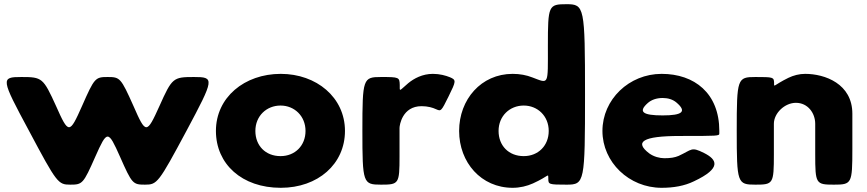

<svg xmlns="http://www.w3.org/2000/svg" viewBox="-20 -880 4132 915"><path d="M434 -133C491 -261 495 -261 552 -133C609 -4 613 0 671 0C729 0 735 -7 869 -257C1002 -506 1003 -513 904 -513C805 -513 800 -509 740 -375C679 -240 675 -240 616 -375C556 -509 552 -513 493 -513C434 -513 430 -509 371 -375C311 -240 307 -240 247 -375C186 -509 181 -513 82 -513C-17 -513 -16 -506 118 -257C251 -7 257 0 315 0C373 0 377 -4 434 -133Z M1009 -256C1009 -98 1133 15 1318 15C1495 15 1624 -98 1624 -256C1624 -416 1488 -528 1318 -528C1145 -528 1009 -416 1009 -256ZM1197 -256C1197 -327 1250 -377 1317 -377C1383 -377 1436 -327 1436 -256C1436 -186 1386 -136 1317 -136C1245 -136 1197 -186 1197 -256Z M1796 0C1881 0 1884 -4 1884 -135V-270C1884 -283 1897 -374 1989 -374C2019 -374 2042 -367 2057 -360C2082 -349 2082 -348 2118 -421C2154 -494 2155 -499 2124 -512C2104 -520 2076 -528 2043 -528C1993 -528 1953 -506 1926 -484C1881 -446 1885 -440 1885 -476C1884 -512 1881 -513 1796 -513C1710 -513 1707 -506 1707 -257C1707 -7 1710 0 1796 0Z M2168 -256C2168 -106 2273 15 2423 15C2458 15 2491 7 2520 -6C2599 -42 2592 -57 2593 -29C2593 -1 2595 0 2681 0C2766 0 2768 -12 2768 -430C2768 -848 2765 -860 2680 -860C2594 -860 2591 -854 2591 -662C2591 -470 2597 -481 2517 -511C2489 -522 2458 -528 2423 -528C2273 -528 2168 -406 2168 -256ZM2356 -256C2356 -327 2409 -377 2476 -377C2542 -377 2595 -327 2595 -256C2595 -186 2545 -136 2476 -136C2404 -136 2356 -186 2356 -256Z M3408 -244V-256C3408 -436 3289 -528 3133 -528C2978 -528 2851 -406 2851 -256C2851 -107 2978 15 3133 15C3190 15 3242 6 3287 -16C3421 -79 3397 -120 3335 -151C3273 -182 3279 -167 3214 -137C3195 -129 3175 -126 3146 -126C3124 -126 3096 -133 3074 -149C3003 -203 3040 -232 3221 -232C3402 -232 3408 -232 3408 -244ZM3067 -389C3084 -404 3108 -413 3138 -413C3164 -413 3186 -406 3203 -392C3255 -348 3232 -330 3138 -330C3043 -330 3020 -347 3067 -389Z M3580 0C3665 0 3668 -4 3668 -145V-290C3668 -341 3720 -390 3773 -390C3830 -390 3865 -341 3865 -290V-145C3865 -4 3868 0 3954 0C4039 0 4042 -5 4042 -169V-338C4042 -481 3911 -528 3817 -528C3789 -528 3762 -521 3737 -509C3664 -473 3669 -460 3669 -486C3668 -512 3665 -513 3580 -513C3494 -513 3491 -506 3491 -257C3491 -7 3494 0 3580 0Z"/></svg>

Font: Hussar Print
Style: Bold
Weight: 700
Foundry: Cannot Into Space Fonts
Version: Version 2.00